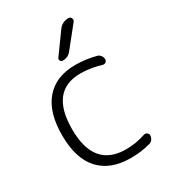

<svg xmlns="http://www.w3.org/2000/svg" viewBox="-186 -875 863 963"><g transform="rotate(-30 246.0 -393.5)"><path d="M305.7 -746.1Q327.1 -776.4 364.3 -776.4Q375 -776.4 379.9 -766.1Q384.8 -755.9 377.9 -747.1L283.2 -628.9Q264.6 -605.5 234.4 -605.5Q224.6 -605.5 220.2 -613.8Q215.8 -622.1 221.7 -629.9ZM287.1 -61.5Q343.8 -61.5 399.4 -80.1Q409.2 -83 417.5 -77.6Q425.8 -72.3 425.8 -62.5Q425.8 -49.8 418.5 -39.6Q411.1 -29.3 399.4 -26.4Q344.7 -11.7 291 -11.7Q288.1 -11.7 285.2 -11.7Q168 -11.7 105.5 -80.1Q43 -148.4 43 -283.2Q43 -416 103.5 -485.8Q164.1 -555.7 275.4 -555.7Q335.9 -555.7 395.5 -540Q406.2 -537.1 413.6 -527.3Q420.9 -517.6 420.9 -505.9Q420.9 -495.1 413.1 -489.7Q405.3 -484.4 395.5 -487.3Q335 -505.9 277.3 -505.9Q101.6 -505.9 101.6 -283.7Q101.6 -61.5 287.1 -61.5Z"/></g></svg>

Font: Gen Jyuu Gothic Light
Style: Regular
Weight: 200
Designer: [Source Han Sans]
Ryoko NISHIZUKA  (kana & ideographs); Paul D. Hunt (Latin, Greek & Cyrillic); Wenlong ZHANG  (bopomofo
Version: Version 1.002.20150607